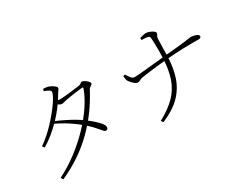

<svg xmlns="http://www.w3.org/2000/svg" viewBox="-98 -1245 2195 1762"><g transform="rotate(-30 1000.0 -363.5)"><path d="M155 16Q262 -37 357 -109.5Q452 -182 530 -263.5Q608 -345 664 -428.5Q720 -512 747 -588Q754 -604 737 -602Q718 -601 683.5 -596Q649 -591 614.5 -586Q580 -581 561 -577Q545 -574 530 -569.5Q515 -565 506 -565Q495 -565 479 -575Q463 -585 447 -598L461 -617Q476 -614 487.5 -612.5Q499 -611 508 -611Q528 -611 559.5 -613.5Q591 -616 624 -620Q657 -624 683 -627.5Q709 -631 719 -632Q741 -635 747.5 -643.5Q754 -652 765 -652Q773 -652 785 -646Q797 -640 808 -631Q819 -622 826.5 -612.5Q834 -603 834 -595Q834 -587 825.5 -581.5Q817 -576 807 -569Q797 -562 791 -549Q741 -454 678.5 -368.5Q616 -283 539.5 -208Q463 -133 371.5 -71Q280 -9 171 40ZM733 -151Q724 -151 714 -161Q704 -171 689 -189.5Q674 -208 650 -233.5Q626 -259 589 -291Q539 -334 477 -374.5Q415 -415 343 -448L356 -468Q405 -448 451.5 -425Q498 -402 539 -378.5Q580 -355 611 -332Q648 -305 681.5 -276Q715 -247 736 -221Q757 -195 757 -176Q757 -164 751 -157.5Q745 -151 733 -151ZM152 -320Q198 -351 245 -394Q292 -437 334.5 -485Q377 -533 410.5 -577.5Q444 -622 463 -657Q482 -692 482 -708Q482 -721 463.5 -731Q445 -741 418 -751L425 -772Q438 -771 452.5 -770Q467 -769 480 -764Q495 -759 511 -749.5Q527 -740 538 -730.5Q549 -721 549 -713Q549 -701 540 -690.5Q531 -680 520 -661Q489 -607 450 -555.5Q411 -504 365.5 -457Q320 -410 270.5 -369.5Q221 -329 169 -298Z M1213 23Q1322 -36 1387 -102.5Q1452 -169 1482.5 -257Q1513 -345 1518 -466Q1520 -500 1520 -542Q1520 -584 1519 -623Q1518 -662 1515 -685Q1514 -697 1500 -701.5Q1486 -706 1467.5 -707Q1449 -708 1432 -708L1429 -730Q1438 -732 1459 -738Q1480 -744 1493 -744Q1513 -744 1534 -736Q1555 -728 1570 -717Q1585 -706 1585 -696Q1585 -685 1580.5 -679.5Q1576 -674 1572 -666Q1568 -658 1567 -637Q1565 -597 1564.5 -549Q1564 -501 1563 -464Q1560 -344 1528 -247.5Q1496 -151 1424 -78.5Q1352 -6 1229 45ZM1207 -387Q1196 -387 1180.5 -398.5Q1165 -410 1151.5 -425Q1138 -440 1133 -448Q1126 -459 1124 -473.5Q1122 -488 1120 -504L1139 -511Q1153 -489 1170 -466.5Q1187 -444 1211 -445Q1225 -445 1256.5 -447.5Q1288 -450 1328 -454Q1368 -458 1409.5 -462Q1451 -466 1486 -469.5Q1521 -473 1541 -475Q1626 -483 1679.5 -488Q1733 -493 1763 -497Q1793 -501 1807 -503Q1821 -505 1826.5 -506Q1832 -507 1837 -507Q1846 -507 1859.5 -504.5Q1873 -502 1885.5 -497.5Q1898 -493 1906.5 -486.5Q1915 -480 1915 -472Q1915 -462 1908.5 -456.5Q1902 -451 1891 -451Q1876 -451 1835.5 -451.5Q1795 -452 1723.5 -450Q1652 -448 1542 -439Q1503 -436 1452 -430.5Q1401 -425 1352.5 -419Q1304 -413 1273 -408Q1248 -404 1236 -396Q1224 -388 1207 -387Z"/></g></svg>

Font: Noto Serif HK ExtraLight
Style: Regular
Weight: 200
Designer: Ryoko NISHIZUKA 西塚涼子 (kana & ideographs); Frank Grießhammer (Latin, Greek & Cyrillic); Wenlong ZHANG 张文龙 (bopomofo); San
Foundry: Adobe
Version: Version 2.002-H1;hotconv 1.1.0;makeotfexe 2.6.0